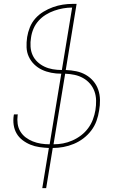

<svg xmlns="http://www.w3.org/2000/svg" viewBox="-20 -755 640 990"><path d="M198 215 232 8Q208 7 183.5 3.5Q159 0 137 -9Q115 -18 96 -32.5Q77 -47 65.5 -67Q54 -87 50.5 -111Q47 -135 51 -161L52 -165H72L71 -161Q68 -139 71 -117Q74 -95 85 -77Q96 -59 112.5 -46.5Q129 -34 149 -26Q169 -18 191 -14.5Q213 -11 236 -11L296 -375Q269 -375 243.5 -380Q218 -385 196 -395.5Q174 -406 156.5 -423Q139 -440 128.5 -462.5Q118 -485 117 -511Q116 -537 120 -564Q124 -589 134 -614Q144 -639 162 -659.5Q180 -680 204 -694.5Q228 -709 253 -718Q278 -727 303.5 -731Q329 -735 355 -735H375L319 -394Q347 -393 373.5 -387.5Q400 -382 422.5 -369Q445 -356 461.5 -336.5Q478 -317 486.5 -292.5Q495 -268 495.5 -240Q496 -212 491 -185Q487 -158 477.5 -131.5Q468 -105 450.5 -82Q433 -59 410 -41.5Q387 -24 360.5 -13Q334 -2 306.5 3Q279 8 252 8L218 215ZM299 -394 352 -716Q329 -716 306 -712Q283 -708 260 -700Q237 -692 216 -679Q195 -666 178.5 -647.5Q162 -629 152.5 -606.5Q143 -584 140 -561Q136 -538 137.5 -514.5Q139 -491 148 -471Q157 -451 173 -436Q189 -421 209 -411.5Q229 -402 252 -398Q275 -394 299 -394ZM256 -11Q281 -11 305 -15.5Q329 -20 353 -30.5Q377 -41 398 -57Q419 -73 434.5 -94Q450 -115 459 -139Q468 -163 472 -187Q476 -212 475.5 -237Q475 -262 467 -284Q459 -306 444 -323.5Q429 -341 408.5 -352.5Q388 -364 364.5 -369Q341 -374 316 -375Z"/></svg>

Font: Iosevka Thin Extended
Style: Italic
Weight: 100
Width: 7
Italic angle: -9°
Monospace: yes
Designer: Belleve Invis
Foundry: Belleve Invis
Version: Version 32.5.0; ttfautohint (v1.8.4)